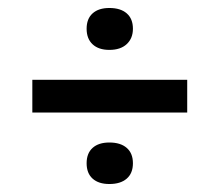

<svg xmlns="http://www.w3.org/2000/svg" viewBox="-20 -544 549 481"><path d="M61 -262V-344H449V-262ZM254 -419Q227 -419 212 -433Q197 -447 197 -472Q197 -497 212 -510.5Q227 -524 254 -524Q282 -524 297.5 -510.5Q313 -497 313 -472Q313 -448 297.5 -433.5Q282 -419 254 -419ZM254 -83Q227 -83 212 -96.5Q197 -110 197 -135Q197 -160 212 -173.5Q227 -187 254 -187Q282 -187 297.5 -173.5Q313 -160 313 -135Q313 -110 297.5 -96.5Q282 -83 254 -83Z"/></svg>

Font: Bricolage Grotesque 16pt
Style: Regular
Weight: 400
Version: Version 1.001;gftools[0.9.33.dev8+g029e19f]